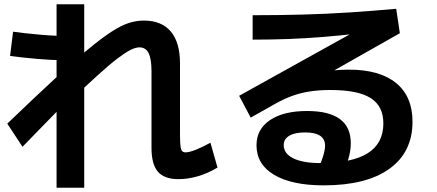

<svg xmlns="http://www.w3.org/2000/svg" viewBox="-20 -808 2040 896"><path d="M813 28Q747 28 717 -6.5Q687 -41 687 -118V-476Q687 -533 673.5 -560Q660 -587 631 -587Q613 -587 589 -575Q565 -563 527.5 -534.5Q490 -506 435 -456Q380 -406 301 -331H288Q247 -289 196 -237Q145 -185 85 -123L14 -231Q141 -353 233 -438Q325 -523 389.5 -576.5Q454 -630 499.5 -659.5Q545 -689 580.5 -700.5Q616 -712 651 -712Q734 -712 777 -661Q820 -610 820 -512V-184Q820 -148 822 -129Q824 -110 829.5 -103.5Q835 -97 846 -97Q863 -97 893.5 -109Q924 -121 962 -142L995 -26Q950 1 903.5 14.5Q857 28 813 28ZM244 68V-788H373V68ZM282 -527Q254 -527 221.5 -528.5Q189 -530 155 -533Q121 -536 88 -539.5Q55 -543 27 -547L41 -660Q69 -656 102 -652.5Q135 -649 169 -646Q203 -643 235.5 -641.5Q268 -640 296 -640Z M1491 57Q1342 57 1259.5 8Q1177 -41 1177 -130Q1177 -205 1240 -247.5Q1303 -290 1413 -290Q1515 -290 1566 -252.5Q1617 -215 1617 -140Q1617 -113 1610 -82.5Q1603 -52 1590 -20L1471 -33Q1484 -65 1490.5 -88Q1497 -111 1497 -128Q1497 -190 1404 -190Q1356 -190 1330 -174.5Q1304 -159 1304 -131Q1304 -91 1349 -69Q1394 -47 1475 -47Q1623 -47 1696 -93Q1769 -139 1769 -232Q1769 -313 1709.5 -350.5Q1650 -388 1522 -388Q1470 -388 1427 -381.5Q1384 -375 1345 -361Q1306 -347 1265 -324L1150 -259L1096 -361L1647 -667L1646 -651Q1566 -642 1486.5 -635.5Q1407 -629 1326 -626Q1245 -623 1159 -623V-737Q1282 -737 1393 -740Q1504 -743 1611 -750Q1718 -757 1829 -767L1846 -653L1341 -367L1275 -429Q1309 -441 1351 -451Q1393 -461 1438 -468Q1483 -475 1527 -479Q1571 -483 1608 -483Q1752 -483 1828.5 -420.5Q1905 -358 1905 -240Q1905 -98 1797.5 -20.5Q1690 57 1491 57Z"/></svg>

Font: M PLUS 2 Thin
Style: Bold
Weight: 700
Version: Version 1.001